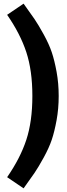

<svg xmlns="http://www.w3.org/2000/svg" viewBox="-20 -875 364 1050"><path d="M109 -855Q148 -801 168.5 -771Q189 -741 218.5 -687.5Q248 -634 263 -589.5Q278 -545 289.5 -482Q301 -419 301 -350Q301 -281 289.5 -218Q278 -155 263 -110.5Q248 -66 218.5 -12.5Q189 41 168.5 71Q148 101 109 155L19 94Q91 -10 124 -110.5Q157 -211 157 -350Q157 -489 124 -589.5Q91 -690 19 -794Z"/></svg>

Font: FiraGO SemiBold
Style: Regular
Weight: 600
Designer: bBox Type
Foundry: bBox Type GmbH
Version: Version 1.001;PS 001.001;hotconv 1.0.88;makeotf.lib2.5.64775